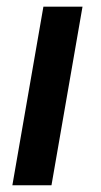

<svg xmlns="http://www.w3.org/2000/svg" viewBox="-20 -548 300 568"><path d="M224.1 -528.3H108.4L16.6 0H132.3Z"/></svg>

Font: Roboto Medium
Style: Italic
Weight: 500
Italic angle: -12°
Designer: Google
Version: Version 2.137; 2017